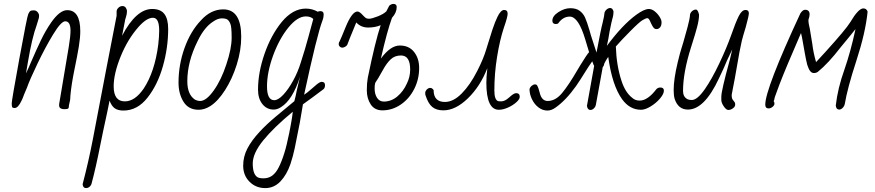

<svg xmlns="http://www.w3.org/2000/svg" viewBox="-20 -553 4482 983"><path d="M283 -21 332 -313Q341 -367 341 -396Q341 -444 314 -444Q293 -444 252.5 -377.5Q212 -311 172 -227.5Q132 -144 118 -104L104 -71Q95 -46 91 -39Q73 0 55 0Q45 0 42.5 -4.5Q40 -9 40 -24Q40 -39 79.5 -255Q119 -471 125 -482Q131 -494 135.5 -497Q140 -500 153 -500Q165 -500 172.5 -491Q180 -482 180 -473Q180 -463 178 -458Q178 -456 168 -425Q144 -360 123 -236L113 -177Q130 -213 138 -233Q166 -298 189.5 -347Q213 -396 242 -438Q286 -501 324 -501Q391 -501 391 -393Q391 -360 383.5 -314Q376 -268 359 -186L354 -160Q341 -88 339 -41L333 -14Q333 -2 329.5 2Q326 6 311 6Q295 6 288 0Q281 -6 283 -21Z M403 390Q433 276 455 162L485 5L515 -152L523 -194Q563 -402 577 -472V-494Q577 -504 586 -513Q595 -522 607 -522Q618 -522 624 -513.5Q630 -505 630 -495Q630 -481 625 -466L621 -453Q619 -445 619 -442L605 -370Q677 -507 759 -507Q802 -507 821.5 -481.5Q841 -456 841 -405Q841 -309 814 -214Q787 -119 736 -54Q684 13 612 13Q584 13 567.5 1.5Q551 -10 541 -38L529 21Q505 131 494 187Q470 309 448 390Q439 410 420 410Q405 410 403 390ZM716 -100Q772 -185 790 -323Q795 -366 795 -397Q795 -462 763 -462Q731 -462 690 -416Q634 -353 598 -264.5Q562 -176 562 -111Q562 -34 619 -34Q671 -34 716 -100Z M894 -130Q894 -221 924.5 -306.5Q955 -392 1008 -448Q1059 -505 1123 -505Q1215 -505 1215 -365Q1215 -295 1192 -222Q1169 -149 1132.5 -92Q1096 -35 1057 -10Q1027 9 997 9Q945 9 919.5 -32Q894 -73 894 -130ZM1139 -224Q1166 -304 1166 -360Q1166 -418 1159 -432Q1153 -447 1144 -453Q1135 -459 1116 -459Q1095 -459 1072 -443Q1026 -414 992 -343Q939 -237 939 -137Q939 -69 978 -43Q992 -36 1005 -36Q1036 -36 1074.5 -90Q1113 -144 1139 -224Z M1225 295Q1225 249 1246.5 207.5Q1268 166 1309 122Q1344 84 1393 43L1487 -35Q1494 -60 1499 -88Q1510 -132 1516 -160Q1478 -41 1418 -4Q1399 8 1381 8Q1346 8 1323.5 -20Q1301 -48 1301 -94Q1301 -181 1334 -276.5Q1367 -372 1422 -440Q1479 -509 1546 -509Q1578 -509 1607 -493Q1613 -496 1620 -496Q1637 -496 1637 -480Q1637 -463 1631 -448Q1603 -375 1537 -68Q1553 -78 1574 -97Q1579 -101 1592 -112.5Q1605 -124 1613 -129Q1621 -134 1627 -134Q1644 -134 1644 -117Q1644 -104 1637 -97Q1575 -50 1531 -19L1515 75L1510 100Q1498 163 1489 205.5Q1480 248 1467 287Q1448 342 1415.5 376Q1383 410 1338 410Q1290 410 1257.5 377.5Q1225 345 1225 295ZM1520 -233Q1543 -304 1559 -364Q1569 -399 1584 -456Q1570 -469 1546 -469Q1503 -469 1456.5 -412Q1410 -355 1378 -268Q1347 -182 1347 -111Q1347 -40 1384 -40Q1404 -40 1430 -67.5Q1456 -95 1480.5 -139.5Q1505 -184 1520 -233ZM1399 318Q1414 294 1429 251Q1444 208 1453 163Q1461 129 1466 101L1470 79Q1471 71 1473 62Q1475 53 1476 43L1479 19Q1381 100 1327.5 166Q1274 232 1274 284Q1274 339 1298 354Q1308 360 1329 360Q1350 360 1367 350.5Q1384 341 1399 318Z M1858 -91Q1858 -127 1863 -155Q1902 -345 1929 -424Q1900 -412 1865 -412Q1828 -412 1804 -438Q1794 -413 1793 -411L1772 -360Q1759 -327 1758 -324Q1755 -318 1747 -313.5Q1739 -309 1732 -309Q1725 -309 1719.5 -314.5Q1714 -320 1714 -327Q1714 -335 1719 -342Q1728 -361 1749 -413Q1782 -494 1810 -494Q1819 -494 1831 -482Q1845 -467 1851.5 -462Q1858 -457 1869 -457Q1883 -457 1913.5 -469Q1944 -481 1958 -495L1973 -524Q1984 -533 1994 -533Q2011 -533 2011 -517Q2011 -488 1987 -462Q1962 -394 1930 -253Q1979 -320 2027 -320Q2074 -320 2100 -287Q2126 -254 2126 -205Q2126 -147 2100.5 -97Q2075 -47 2031.5 -17.5Q1988 12 1938 12Q1898 12 1878 -18.5Q1858 -49 1858 -91ZM2063 -125Q2080 -159 2080 -197Q2080 -269 2033 -269Q2001 -269 1980 -249Q1959 -229 1940 -194Q1910 -140 1905 -135Q1898 -128 1898 -100Q1898 -71 1910.5 -52Q1923 -33 1945 -33Q1983 -33 2014 -59Q2045 -85 2063 -125Z M2159 -64Q2157 -67 2157 -77Q2157 -86 2165 -94.5Q2173 -103 2183 -103Q2192 -103 2200 -92Q2200 -31 2258 -31Q2301 -31 2344 -74.5Q2387 -118 2423 -189Q2455 -251 2470 -302L2478 -328Q2489 -365 2501.5 -402.5Q2514 -440 2527 -467Q2544 -502 2561 -502Q2579 -502 2579 -483Q2579 -466 2560 -412Q2539 -349 2525 -262.5Q2511 -176 2511 -90Q2511 -41 2531 -35L2543 -34Q2558 -34 2569 -41Q2572 -42 2583 -51Q2585 -53 2599 -64.5Q2613 -76 2623 -76Q2641 -76 2641 -57Q2641 -45 2623 -29Q2605 -13 2580 -2Q2555 9 2534 9Q2470 9 2470 -130Q2470 -157 2475 -204Q2439 -111 2375.5 -49.5Q2312 12 2250 12Q2214 12 2193 -5.5Q2172 -23 2159 -64Z M2691 -97Q2694 -107 2702.5 -114Q2711 -121 2719 -121Q2727 -121 2731 -114Q2736 -106 2743 -79Q2753 -36 2784 -36Q2824 -36 2858 -77Q2892 -118 2936 -194L2951 -219Q2986 -276 2996 -286Q2984 -328 2977 -349Q2942 -468 2897 -468Q2863 -468 2839 -435Q2836 -430 2826 -430Q2808 -430 2808 -447Q2808 -471 2839 -491Q2870 -511 2900 -511Q2930 -511 2948 -497.5Q2966 -484 2975.5 -463Q2985 -442 2998 -398Q2999 -393 3006 -370L3034 -284Q3058 -411 3065 -435Q3074 -472 3075 -488Q3078 -498 3086.5 -505Q3095 -512 3104 -512Q3116 -512 3121 -495Q3121 -474 3115 -456Q3112 -447 3101 -392Q3095 -352 3087 -318Q3166 -425 3237 -477Q3278 -507 3302 -507Q3317 -507 3332 -495Q3347 -483 3357 -467Q3367 -451 3367 -439Q3367 -422 3359.5 -413Q3352 -404 3341 -404Q3332 -404 3326 -411.5Q3320 -419 3314 -432Q3312 -436 3308.5 -444Q3305 -452 3301.5 -456Q3298 -460 3294 -460Q3287 -460 3270 -450Q3254 -441 3206.5 -393Q3159 -345 3133 -315Q3136 -218 3162 -139Q3181 -80 3217 -52Q3232 -38 3255 -38Q3296 -38 3341 -97Q3349 -105 3361 -105Q3379 -105 3379 -89Q3379 -72 3359 -48.5Q3339 -25 3311 -8Q3283 9 3262 9Q3204 9 3165 -45Q3114 -116 3094 -262Q3080 -241 3074 -228V-227Q3072 -215 3066 -210Q3043 -88 3031 -18Q3029 -6 3020.5 2Q3012 10 3003 10Q2988 10 2985 -11L3022 -216Q3018 -221 3017 -227L3012 -239Q2994 -214 2970 -175Q2953 -147 2929 -112Q2877 -39 2824 -2Q2803 13 2783 13Q2758 13 2737 -3Q2716 -19 2703.5 -45Q2691 -71 2691 -97Z M3673 -41V-58Q3673 -89 3716 -245L3729 -300L3702 -243Q3689 -210 3660 -150Q3586 8 3502 8Q3452 8 3434 -47Q3429 -65 3429 -92Q3429 -148 3450 -235Q3462 -285 3470 -309L3478 -335Q3489 -373 3500.5 -415.5Q3512 -458 3513 -480Q3516 -490 3524.5 -497Q3533 -504 3543 -504Q3553 -504 3559 -478Q3559 -452 3549 -414.5Q3539 -377 3529.5 -348Q3520 -319 3518 -311Q3477 -182 3477 -87Q3477 -57 3500 -45Q3508 -41 3522 -41Q3550 -41 3589 -97Q3625 -149 3662 -227Q3699 -305 3722 -369Q3746 -438 3762 -470Q3778 -502 3797 -502Q3814 -502 3814 -485Q3814 -472 3798 -414Q3783 -365 3778 -344.5Q3773 -324 3766 -287L3742 -151L3731 -94Q3730 -85 3726 -67Q3726 -48 3732 -42L3741 -30Q3744 -27 3744 -17Q3744 -7 3732.5 1.5Q3721 10 3709 10Q3698 10 3685.5 -8.5Q3673 -27 3673 -41Z M4259 -13Q4269 -101 4303 -196Q4335 -288 4360 -404L4322 -357L4284 -311Q4221 -229 4167 -185Q4158 -179 4147 -179Q4136 -179 4128 -189Q4120 -199 4113 -221Q4107 -244 4101 -278L4086 -362L4081 -384Q4001 -200 3972 -124Q3969 -115 3965.5 -106.5Q3962 -98 3959 -89L3947 -56Q3945 -50 3945 -46Q3943 -38 3941 -34Q3945 -31 3945 -22Q3945 -14 3935.5 -6Q3926 2 3915 2Q3898 2 3898 -17Q3898 -98 4078 -485Q4090 -503 4102 -503Q4125 -503 4125 -479Q4125 -469 4119 -451Q4119 -433 4126 -406Q4130 -385 4139 -327Q4144 -284 4158 -235L4205 -286Q4311 -403 4333 -439Q4375 -510 4400 -510Q4417 -510 4422 -493Q4411 -385 4365 -244Q4318 -100 4305 -20Q4302 -8 4293.5 0Q4285 8 4277 8Q4261 8 4259 -13Z"/></svg>

Font: Bad Script
Style: Regular
Weight: 400
Italic angle: -10°
Designer: Roman Shchyukin (Gaslight Type Foundry), Cyreal (Charset Expansion)
Foundry: Gaslight
Version: Version 2.000